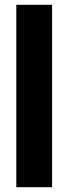

<svg xmlns="http://www.w3.org/2000/svg" viewBox="-20 -750 285 800"><path d="M48 30V-730H197V30Z"/></svg>

Font: Tektur SemiCondensed
Style: Bold
Weight: 700
Width: 4
Designer: Adam Jagosz
Foundry: Adam Jagosz
Version: Version 1.005;gftools[0.9.30]